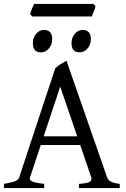

<svg xmlns="http://www.w3.org/2000/svg" viewBox="-20 -950 635 970"><path d="M370.1 -261.2 284.2 -512.2 200.7 -261.2ZM186 -217.3 131.8 -54.2Q127 -39.1 145 -32.2Q163.1 -25.4 203.1 -21V0H0V-21Q33.2 -26.9 52.7 -33.2Q72.3 -39.6 77.1 -54.2L258.8 -604Q270 -616.2 286.6 -626.2Q303.2 -636.2 315.9 -643.1L521 -54.2Q523.4 -47.4 527.8 -42Q532.2 -36.6 539.6 -32.7Q546.9 -28.8 558.1 -25.9Q569.3 -22.9 585 -21V0H378.9V-21Q417 -23.4 431.6 -30.8Q446.3 -38.1 440.9 -54.2L385.3 -217.3ZM439 -752.4Q439 -738.8 434.6 -726.6Q430.2 -714.4 422.6 -705.3Q415 -696.3 404.8 -690.9Q394.5 -685.5 382.3 -685.5Q360.4 -685.5 350.8 -697.8Q341.3 -710 341.3 -732.4Q341.3 -746.1 345.7 -758.3Q350.1 -770.5 357.9 -779.5Q365.7 -788.6 375.7 -793.7Q385.7 -798.8 397.5 -798.8Q439 -798.8 439 -752.4ZM243.7 -752.4Q243.7 -738.8 239.3 -726.6Q234.9 -714.4 227.3 -705.3Q219.7 -696.3 209.5 -690.9Q199.2 -685.5 187 -685.5Q165 -685.5 155.5 -697.8Q146 -710 146 -732.4Q146 -746.1 150.4 -758.3Q154.8 -770.5 162.6 -779.5Q170.4 -788.6 180.4 -793.7Q190.4 -798.8 202.1 -798.8Q243.7 -798.8 243.7 -752.4ZM462.4 -918.5Q461.4 -913.1 459 -906Q456.5 -898.9 453.6 -891.8Q450.7 -884.8 448 -877.9Q445.3 -871.1 443.4 -866.7H143.1L132.3 -878.9Q133.3 -884.3 135.7 -891.1Q138.2 -897.9 141.1 -905Q144 -912.1 147 -918.7Q149.9 -925.3 152.3 -930.2H451.7Z"/></svg>

Font: Gentium Plus Am
Style: Regular
Weight: 400
Designer: J. Victor Gaultney, Annie Olsen, Iska Routamaa, Becca Hirsbrunner
Foundry: SIL International
Version: Version 5.000